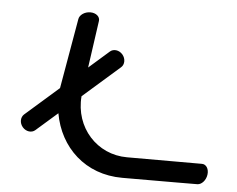

<svg xmlns="http://www.w3.org/2000/svg" viewBox="-46 -635 850 688"><g transform="rotate(5 379.5 -290.5)"><path d="M246.7 -278.5C314.6 -338 379.2 -394.7 379.2 -394.7C391.1 -405.1 391.9 -425.9 379.2 -440.7C366.5 -455.4 346.2 -457.7 334.1 -447.1L261.2 -383.1C273.9 -473 285.3 -552.8 285.3 -552.8C287.4 -567.8 273.1 -580.8 252.2 -580.8C231.3 -580.8 213.4 -567.8 211.2 -552.8L167.4 -300.9L47 -195.3C35.2 -184.4 34.3 -164.1 47 -149.3C59.7 -134.6 80 -132.3 92.1 -142.9C92.2 -142.9 125.5 -172.1 169.4 -210.6C190.8 -89.3 283.9 0 417.4 0C578.9 0 687.5 -0.7 687.5 -0.7C702.5 -0.7 717.8 -16.9 720.7 -37.8C723.7 -58.7 712.9 -74.8 697.9 -74.8C697.9 -74.8 539.4 -74.8 427.9 -74.8C320.2 -74.8 237.2 -165.1 246.7 -278.5Z"/></g></svg>

Font: Hi.
Style: Regular
Weight: 400
Designer: Mew Too, Robert Jablonski
Foundry: Cannot Into Space Fonts
Version: Version 1.996